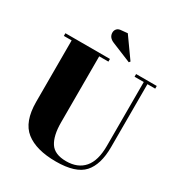

<svg xmlns="http://www.w3.org/2000/svg" viewBox="-207 -1029 1097 1176"><g transform="rotate(30 341.5 -440.5)"><path d="M586 -229V-681H521V-700H667V-681H612V-236Q612 -112 557 -51Q502 10 362.5 10Q223 10 149.5 -48Q76 -106 76 -247V-681H21V-700H336V-681H271V-213Q271 -121 302.5 -72Q334 -23 416 -23Q498 -23 542 -74Q586 -125 586 -229ZM352 -891 453 -749 446 -740 307 -797Q268 -813 268 -848Q268 -863 278 -874.5Q288 -886 310 -887Z"/></g></svg>

Font: SVN-Abril Fatface
Style: Regular
Weight: 400
Designer: Veronika Burian, Jos? Scaglione
Foundry: TypeTogether
Version: Version 1.001